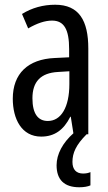

<svg xmlns="http://www.w3.org/2000/svg" viewBox="-20 -567 456 811"><path d="M286 117C286 79 301 45 346 0H353V-362C353 -480 314 -547 213 -547C162 -547 115 -534 73 -508L99 -447C137 -469 170 -480 200 -480C251 -480 272 -442 272 -360V-325L211 -322C98 -317 34 -256 34 -150C34 -65 71 10 154 10C210 10 249 -18 277 -74H279L290 -4C245 36 219 84 219 131C219 192 251 224 315 224C335 224 351 221 362 216V160C355 163 346 166 331 166C302 166 286 149 286 117ZM225 -263 273 -266V-212C273 -114 238 -56 182 -56C141 -56 117 -86 117 -152C117 -222 152 -259 225 -263Z"/></svg>

Font: Noto Sans Sinhala UI ExtraCondensed
Style: Regular
Weight: 400
Width: 2
Designer: Jelle Bosma - Monotype Design Team
Foundry: Monotype Imaging Inc.
Version: Version 2.006